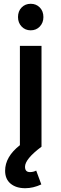

<svg xmlns="http://www.w3.org/2000/svg" viewBox="-20 -774 324 1013"><path d="M75 -684Q75 -715 94 -734.5Q113 -754 142 -754Q171 -754 190 -734.5Q209 -715 209 -684Q209 -654 190 -634Q171 -614 142 -614Q113 -614 94 -634Q75 -654 75 -684ZM85 -8V-532H199V0Q112 65 112 106Q112 134 138 134Q156 134 171 126L198 199Q155 219 113 219Q65 219 36 195Q7 171 7 127Q7 53 85 -8Z"/></svg>

Font: Montserrat-Arabic
Style: Regular
Weight: 400
Designer: Mohamed Gaber
Foundry: Kief Type Foundry
Version: Version 5.008;PS 005.008;hotconv 1.0.88;makeotf.lib2.5.64775